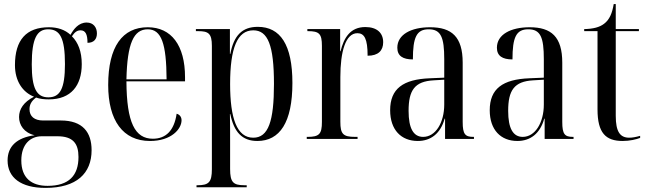

<svg xmlns="http://www.w3.org/2000/svg" viewBox="-20 -678 3163 937"><path d="M202 239C354 239 427 168 427 55C427 -32 384 -90 277 -90H190C148 -90 124 -110 124 -145C124 -166 132 -184 156 -202C175 -195 197 -193 218 -193C327 -193 379 -261 379 -365C379 -427 361 -471 331 -501C345 -522 357 -530 373 -530C397 -530 407 -511 407 -469C439 -469 453 -488 453 -515C453 -544 436 -568 403 -568C363 -568 339 -535 324 -508C297 -533 261 -545 219 -545C108 -545 53 -483 53 -360C53 -283 90 -228 146 -206C95 -180 73 -145 73 -107C73 -68 97 -30 149 -18C61 -6 17 37 17 105C17 189 82 239 202 239ZM216 -203C159 -203 135 -246 135 -364C135 -491 161 -535 215 -535C272 -535 297 -494 297 -365C297 -245 273 -203 216 -203ZM212 229C133 229 84 190 84 105C84 25 129 -13 184 -13H260C336 -13 363 22 363 88C363 178 317 229 212 229Z M712 10C817 10 866 -49 866 -91C866 -107 857 -119 842 -123C830 -40 789 -1 726 -1C639 -1 598 -79 597 -281H883V-301C883 -457 816 -545 701 -545C578 -545 508 -451 508 -263C508 -90 580 10 712 10ZM793 -291H597C601 -466 632 -535 701 -535C768 -535 792 -465 793 -291Z M939 236H1184V226H1172C1118 226 1103 211 1103 147V7C1103 -37 1103 -78 1102 -121H1104C1122 -34 1161 10 1236 10C1345 10 1407 -80 1407 -273C1407 -460 1348 -547 1238 -547C1161 -547 1121 -504 1104 -415H1102V-536H936V-526H947C997 -526 1014 -515 1014 -454V148C1014 211 999 226 944 226H939ZM1216 -6C1136 -6 1103 -101 1103 -268C1103 -443 1138 -530 1216 -530C1287 -530 1317 -458 1317 -268C1317 -87 1290 -6 1216 -6Z M1477 0H1725V-10H1713C1654 -10 1641 -24 1641 -84V-302C1641 -425 1666 -516 1724 -516C1758 -516 1774 -489 1774 -406C1826 -406 1850 -431 1850 -472C1850 -517 1820 -546 1763 -546C1689 -546 1658 -493 1642 -428H1640V-536H1480V-526H1483C1538 -526 1551 -513 1551 -454V-83C1551 -24 1538 -10 1481 -10H1477Z M2019 10C2082 10 2130 -26 2150 -99H2152V0H2293V-10H2290C2250 -10 2238 -23 2238 -83V-372C2238 -499 2184 -545 2079 -545C1987 -545 1919 -510 1919 -445C1919 -405 1946 -388 1995 -388C1995 -496 2013 -535 2072 -535C2132 -535 2148 -496 2148 -389V-299L2078 -296C1947 -291 1884 -245 1884 -140C1884 -44 1938 10 2019 10ZM2045 -10C1998 -10 1974 -51 1974 -137C1974 -237 2003 -281 2097 -286L2148 -289V-168C2148 -80 2106 -10 2045 -10Z M2505 10C2568 10 2616 -26 2636 -99H2638V0H2779V-10H2776C2736 -10 2724 -23 2724 -83V-372C2724 -499 2670 -545 2565 -545C2473 -545 2405 -510 2405 -445C2405 -405 2432 -388 2481 -388C2481 -496 2499 -535 2558 -535C2618 -535 2634 -496 2634 -389V-299L2564 -296C2433 -291 2370 -245 2370 -140C2370 -44 2424 10 2505 10ZM2531 -10C2484 -10 2460 -51 2460 -137C2460 -237 2489 -281 2583 -286L2634 -289V-168C2634 -80 2592 -10 2531 -10Z M3019 10C3054 10 3086 2 3104 -5V-15C3082 -9 3066 -6 3051 -6C3006 -6 2985 -35 2985 -113V-526H3098V-536H2985V-658H2975C2968 -615 2955 -582 2928 -562C2906 -545 2875 -537 2831 -536V-526H2896V-144C2896 -29 2936 10 3019 10Z"/></svg>

Font: Noto Serif Display Condensed
Style: Regular
Weight: 400
Width: 3
Designer: Monotype Design Team
Foundry: Monotype Imaging Inc.
Version: Version 2.009